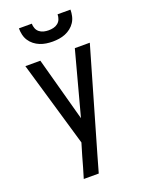

<svg xmlns="http://www.w3.org/2000/svg" viewBox="-174 -1037 848 1120"><g transform="rotate(-20 250.0 -477.5)"><path d="M145 0Q155 -33 164.5 -65.5Q174 -98 183 -131L205 -205L50 -735H143L251 -339L357 -735H450L269 -109L238 0ZM250 -815Q230 -815 210 -818Q190 -821 171.5 -828.5Q153 -836 137 -848.5Q121 -861 110 -878Q99 -895 94.5 -915Q90 -935 90 -955H170Q170 -940 175.5 -925.5Q181 -911 193 -901.5Q205 -892 220 -888.5Q235 -885 250 -885Q265 -885 280 -888.5Q295 -892 307 -901.5Q319 -911 324.5 -925.5Q330 -940 330 -955H410Q410 -935 405.5 -915Q401 -895 390 -878Q379 -861 363 -848.5Q347 -836 328.5 -828.5Q310 -821 290 -818Q270 -815 250 -815Z"/></g></svg>

Font: Iosevka SS10 Medium
Style: Regular
Weight: 500
Monospace: yes
Designer: Belleve Invis
Foundry: Belleve Invis
Version: Version 28.0.6; ttfautohint (v1.8.4)